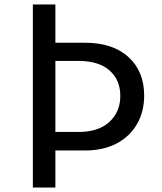

<svg xmlns="http://www.w3.org/2000/svg" viewBox="-20 -845 732 865"><path d="M128 0H229.5V-167H362Q445.5 -167 505.2 -198.5Q565 -230 597.2 -286Q629.5 -342 629.5 -414.5Q629.5 -523.5 558.8 -588Q488 -652.5 362 -652.5H229.5V-825H128ZM229.5 -250.5V-570.5H334.5Q424.5 -570.5 473.2 -527.8Q522 -485 522 -413Q522 -341 472.8 -295.8Q423.5 -250.5 334.5 -250.5Z"/></svg>

Font: Spartan Medium
Style: Regular
Weight: 500
Designer: Matt Bailey, Mirko Velimirovic
Foundry: Matt Bailey
Version: Version 1.003; ttfautohint (v1.8.3)